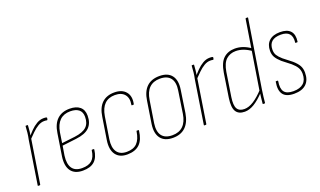

<svg xmlns="http://www.w3.org/2000/svg" viewBox="-72 -1094 2520 1513"><g transform="rotate(-20 1188.0 -337.5)"><path d="M46 0Q41 0 42 -4L99 -368Q105 -395 108 -423Q111 -451 112 -475Q112 -479 116 -479H129Q132 -479 132 -475Q131 -452 128 -426Q125 -400 121 -378V-374L63 -4Q62 0 57 0ZM111 -359 115 -384Q133 -406 156.5 -430Q180 -454 208 -470.5Q236 -487 266 -487Q274 -487 280.5 -486.5Q287 -486 291 -484Q294 -483 294 -479Q294 -477 293 -472.5Q292 -468 291 -465Q289 -461 285 -462Q282 -463 276.5 -463.5Q271 -464 263 -464Q237 -464 211 -448.5Q185 -433 160 -408.5Q135 -384 111 -359Z M418 8Q350 8 319.5 -34Q289 -76 300 -153L329 -338Q340 -413 379.5 -450Q419 -487 484 -487Q539 -487 569.5 -461.5Q600 -436 600 -387Q600 -325 565 -290Q530 -255 451 -246L334 -232L321 -153Q312 -85 336.5 -49Q361 -13 419 -13Q473 -13 501.5 -38Q530 -63 537 -119Q537 -123 541 -123H554Q558 -123 558 -118Q550 -53 516 -22.5Q482 8 418 8ZM337 -252 448 -265Q517 -274 547.5 -302.5Q578 -331 578 -386Q578 -426 553 -446Q528 -466 482 -466Q427 -466 394 -434Q361 -402 350 -338Z M793 8Q726 9 695 -34Q664 -77 676 -154L705 -338Q716 -413 755 -450Q794 -487 859 -487Q923 -487 954.5 -449.5Q986 -412 973 -349Q972 -344 969 -344H956Q952 -344 953 -349Q963 -403 937 -434.5Q911 -466 857 -466Q802 -466 769.5 -434Q737 -402 726 -337L697 -154Q687 -86 712 -49.5Q737 -13 794 -13Q850 -13 880 -43.5Q910 -74 920 -138Q920 -143 923 -143H937Q941 -143 940 -137Q931 -63 895 -28Q859 7 793 8Z M1174 8Q1104 8 1072 -34Q1040 -76 1051 -152L1080 -337Q1091 -412 1130.5 -449.5Q1170 -487 1237 -487Q1307 -487 1339 -445.5Q1371 -404 1359 -327L1331 -142Q1319 -68 1279.5 -30Q1240 8 1174 8ZM1176 -13Q1233 -13 1266.5 -46Q1300 -79 1310 -143L1338 -327Q1349 -395 1322 -430.5Q1295 -466 1234 -466Q1178 -466 1144.5 -433.5Q1111 -401 1101 -335L1072 -152Q1062 -84 1088.5 -48.5Q1115 -13 1176 -13Z M1439 0Q1434 0 1435 -4L1492 -368Q1498 -395 1501 -423Q1504 -451 1505 -475Q1505 -479 1509 -479H1522Q1525 -479 1525 -475Q1524 -452 1521 -426Q1518 -400 1514 -378V-374L1456 -4Q1455 0 1450 0ZM1504 -359 1508 -384Q1526 -406 1549.5 -430Q1573 -454 1601 -470.5Q1629 -487 1659 -487Q1667 -487 1673.5 -486.5Q1680 -486 1684 -484Q1687 -483 1687 -479Q1687 -477 1686 -472.5Q1685 -468 1684 -465Q1682 -461 1678 -462Q1675 -463 1669.5 -463.5Q1664 -464 1656 -464Q1630 -464 1604 -448.5Q1578 -433 1553 -408.5Q1528 -384 1504 -359Z M1776 8Q1724 8 1703 -26Q1682 -60 1693 -136L1724 -338Q1737 -419 1774.5 -453Q1812 -487 1870 -487Q1905 -487 1938 -475Q1971 -463 2002 -440L1998 -419Q1933 -466 1870 -466Q1822 -466 1789.5 -437Q1757 -408 1745 -337L1714 -137Q1704 -70 1720.5 -41.5Q1737 -13 1780 -13Q1817 -13 1858.5 -39.5Q1900 -66 1946 -116L1943 -91Q1897 -42 1856 -17Q1815 8 1776 8ZM1931 0Q1928 0 1928 -4Q1930 -27 1933 -53Q1936 -79 1939 -99V-104L2031 -679Q2032 -683 2037 -683H2048Q2053 -683 2052 -679L1961 -111Q1956 -79 1953 -52.5Q1950 -26 1948 -4Q1948 0 1945 0Z M2190 8Q2124 8 2098 -26.5Q2072 -61 2084 -129Q2084 -134 2087 -134H2100Q2105 -134 2104 -128Q2094 -69 2114.5 -41Q2135 -13 2191 -13Q2247 -13 2276 -39.5Q2305 -66 2305 -118Q2305 -147 2292 -169.5Q2279 -192 2250 -217L2181 -271Q2152 -297 2138.5 -320Q2125 -343 2125 -374Q2125 -428 2157 -457.5Q2189 -487 2248 -487Q2308 -487 2335 -457.5Q2362 -428 2354 -370Q2353 -365 2350 -365H2337Q2332 -365 2334 -370Q2345 -466 2248 -466Q2146 -466 2146 -376Q2146 -349 2157.5 -330Q2169 -311 2196 -287L2266 -232Q2298 -204 2312 -179Q2326 -154 2326 -120Q2326 -58 2291.5 -25Q2257 8 2190 8Z"/></g></svg>

Font: Sofia Sans Condensed Thin
Style: Italic
Weight: 250
Italic angle: -9°
Version: Version 4.100